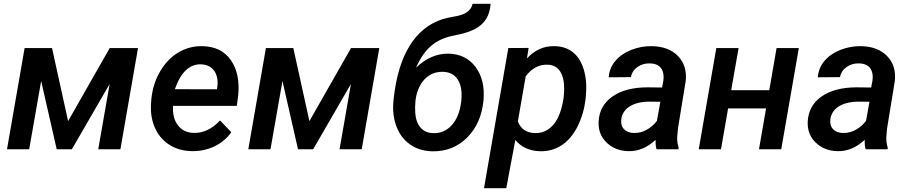

<svg xmlns="http://www.w3.org/2000/svg" viewBox="-20 -779 4746 1002"><path d="M335.4 -147 552.7 -528.3H700.2L608.4 0H492.7L552.2 -340.8L355 0H275.9L194.8 -356.4L132.3 0H16.6L108.4 -528.3H251.5Z M981 9.8Q912.1 8.3 861.6 -24.9Q811 -58.1 786.9 -115.7Q762.7 -173.3 768.6 -244.1L770 -264.2Q778.8 -344.7 817.1 -408.9Q855.5 -473.1 912.6 -506.3Q969.7 -539.6 1036.6 -538.1Q1135.7 -536.1 1185.3 -464.4Q1234.9 -392.6 1222.7 -277.3L1215.8 -226.6H883.3Q878.9 -163.6 908.7 -125Q938.5 -86.4 990.7 -85.4Q1065.4 -83 1128.4 -150.4L1187 -88.9Q1153.8 -41.5 1099.6 -15.4Q1045.4 10.7 981 9.8ZM1030.3 -443.4Q938.5 -446.3 892.6 -313.5L1111.8 -313L1113.8 -323.2Q1117.2 -345.7 1114.3 -367.2Q1108.9 -401.9 1086.9 -421.9Q1064.9 -441.9 1030.3 -443.4Z M1594.7 -147 1812 -528.3H1959.5L1867.7 0H1752L1811.5 -340.8L1614.3 0H1535.2L1454.1 -356.4L1391.6 0H1275.9L1367.7 -528.3H1510.7Z M2320.3 -499Q2411.1 -497.1 2461.7 -429.7Q2512.2 -362.3 2503.4 -257.3Q2492.7 -136.7 2418.7 -62Q2344.7 12.7 2235.4 10.7Q2167.5 8.8 2118.9 -25.9Q2070.3 -60.5 2048.1 -121.3Q2025.9 -182.1 2033.7 -255.4L2034.7 -265.6V-267.1L2039.6 -303.7Q2063.5 -467.8 2134.5 -564.9Q2205.6 -662.1 2318.4 -686.5L2364.3 -695.3Q2436 -709.5 2446.3 -759.3H2540.5Q2536.6 -710.4 2516.6 -679.2Q2496.6 -647.9 2459 -627.7Q2421.4 -607.4 2348.9 -593.5Q2276.4 -579.6 2229.7 -539.6Q2183.1 -499.5 2151.4 -425.8Q2228.5 -500 2320.3 -499ZM2291 -404.3Q2252.4 -405.3 2221.9 -386.5Q2191.4 -367.7 2172.6 -333.5Q2153.8 -299.3 2148.4 -254.9Q2145 -218.8 2147 -190.4Q2150.4 -141.6 2174.3 -113.5Q2198.2 -85.4 2241.2 -84Q2298.3 -82.5 2337.4 -125.5Q2376.5 -168.5 2386.7 -246.6L2387.7 -256.8Q2394 -324.7 2368.9 -363.8Q2343.8 -402.8 2291 -404.3Z M3036.1 -262.2Q3026.4 -183.1 2993.9 -118.7Q2961.4 -54.2 2911.4 -21.2Q2861.3 11.7 2799.3 10.3Q2716.8 8.3 2669.4 -48.3L2622.1 203.1H2505.9L2632.8 -528.3L2738.8 -528.8L2730 -474.1Q2790.5 -540 2874 -538.1Q2924.3 -537.6 2961.4 -512.5Q2998.5 -487.3 3018.3 -439.5Q3038.1 -391.6 3039.6 -333Q3040 -303.2 3036.1 -262.2ZM2921.9 -272.5 2924.3 -308.1Q2925.8 -371.1 2903.6 -405.8Q2881.3 -440.4 2836.9 -441.4Q2771.5 -443.4 2723.6 -381.3L2682.6 -145.5Q2704.6 -86.4 2772 -84.5Q2829.6 -83 2868.9 -129.4Q2908.2 -175.8 2921.9 -272.5Z M3406.2 0Q3400.4 -19.5 3401.4 -49.3Q3335.9 11.7 3260.3 9.8Q3191.4 8.8 3146.2 -34.4Q3101.1 -77.6 3104 -144Q3107.9 -227.5 3176.3 -275.4Q3244.6 -323.2 3359.9 -323.2L3435.1 -322.3L3441.9 -358.4Q3444.8 -377.4 3441.9 -394Q3432.1 -446.8 3372.1 -448.2Q3335 -449.2 3306.9 -429.4Q3278.8 -409.7 3272.5 -376.5L3156.7 -375.5Q3160.2 -424.3 3191.4 -461.2Q3222.7 -498 3274.4 -518.6Q3326.2 -539.1 3383.8 -538.1Q3470.2 -536.1 3518.6 -486.1Q3566.9 -436 3558.6 -356.4L3518.1 -108.9L3514.2 -64.9Q3512.7 -36.1 3521.5 -8.8L3521 0ZM3287.1 -85Q3323.7 -84 3355 -101.8Q3386.2 -119.6 3408.2 -147.9L3426.3 -248L3371.1 -248.5Q3305.7 -248.5 3266.6 -223.9Q3227.5 -199.2 3222.2 -156.2Q3218.3 -123.5 3236.6 -104.7Q3254.9 -85.9 3287.1 -85Z M4057.1 0H3940.9L3978 -213.4H3779.8L3742.7 0H3626.5L3718.3 -528.3H3834.5L3795.9 -308.1H3994.6L4032.7 -528.3H4148.9Z M4497.6 0Q4491.7 -19.5 4492.7 -49.3Q4427.2 11.7 4351.6 9.8Q4282.7 8.8 4237.5 -34.4Q4192.4 -77.6 4195.3 -144Q4199.2 -227.5 4267.6 -275.4Q4335.9 -323.2 4451.2 -323.2L4526.4 -322.3L4533.2 -358.4Q4536.1 -377.4 4533.2 -394Q4523.4 -446.8 4463.4 -448.2Q4426.3 -449.2 4398.2 -429.4Q4370.1 -409.7 4363.8 -376.5L4248 -375.5Q4251.5 -424.3 4282.7 -461.2Q4314 -498 4365.7 -518.6Q4417.5 -539.1 4475.1 -538.1Q4561.5 -536.1 4609.9 -486.1Q4658.2 -436 4649.9 -356.4L4609.4 -108.9L4605.5 -64.9Q4604 -36.1 4612.8 -8.8L4612.3 0ZM4378.4 -85Q4415 -84 4446.3 -101.8Q4477.5 -119.6 4499.5 -147.9L4517.6 -248L4462.4 -248.5Q4397 -248.5 4357.9 -223.9Q4318.8 -199.2 4313.5 -156.2Q4309.6 -123.5 4327.9 -104.7Q4346.2 -85.9 4378.4 -85Z"/></svg>

Font: Roboto Medium
Style: Italic
Weight: 500
Italic angle: -12°
Designer: Google
Version: Version 2.134; 2016